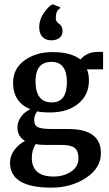

<svg xmlns="http://www.w3.org/2000/svg" viewBox="-20 -661 500 881"><path d="M160 -536Q160 -573 184 -605.5Q208 -638 223 -641L256 -628V-623Q236 -613 236 -577Q236 -561 252 -551Q267 -540 267 -518Q267 -498 252.5 -487Q238 -476 215 -476Q190 -476 175 -491.5Q160 -507 160 -536ZM388 -293Q389 -227 340 -186Q291 -145 210 -145Q172 -145 151 -150Q137 -133 137 -110Q137 -85 155 -77Q173 -69 218 -69H294Q443 -69 443 42Q443 110 375 155Q307 200 216 200H215Q26 200 26 85Q26 54 46.5 26.5Q67 -1 95 -14Q60 -35 60 -76Q60 -102 76 -124.5Q92 -147 119 -160Q40 -192 40 -282Q40 -346 92.5 -384Q145 -422 220 -422Q306 -422 349 -388Q379 -423 430 -423H453V-343H379Q388 -322 388 -293ZM187 4Q161 4 144 0Q126 27 126 63Q126 149 226 149H227Q272 149 306 126.5Q340 104 340 65Q340 32 323 18Q306 4 261 4ZM287 -285Q287 -377 216 -377Q143 -377 143 -288Q143 -191 218 -191Q287 -191 287 -285Z"/></svg>

Font: Aikya SemiBold
Style: Regular
Weight: 600
Designer: Neelakash Kshetrimayum (Latin subset based on Merriweather by Eben Sorkin)
Foundry: Brand New Type
Version: Version 1.00 b005